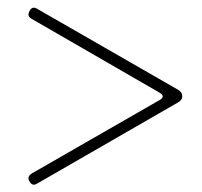

<svg xmlns="http://www.w3.org/2000/svg" viewBox="-20 -506 539 512"><path d="M407 -240Q421 -249 407 -258L64 -456Q51 -463 59 -477Q66 -491 80 -482L456 -266Q466 -260 466 -249.5Q466 -239 455 -233L80 -17Q66 -8 59 -22Q51 -34 64 -43Z"/></svg>

Font: Nixie One
Style: Regular
Weight: 400
Designer: Jovanny Lemonad
Foundry: Jovanny Lemonad
Version: Version 1.000 2011 initial release